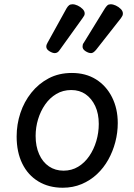

<svg xmlns="http://www.w3.org/2000/svg" viewBox="-20 -861 629 900"><path d="M274 19Q209 19 160 -10.5Q111 -40 84.5 -94Q58 -148 58 -221Q58 -278 75.5 -331Q93 -384 127 -426.5Q161 -469 208.5 -494Q256 -519 317 -519Q382 -519 430 -489Q478 -459 505 -405.5Q532 -352 532 -284Q532 -239 520.5 -195Q509 -151 487.5 -112.5Q466 -74 434.5 -44.5Q403 -15 362.5 2Q322 19 274 19ZM278 -61Q316 -61 346.5 -79.5Q377 -98 398.5 -129.5Q420 -161 431.5 -200Q443 -239 443 -280Q443 -328 426.5 -363.5Q410 -399 381.5 -419Q353 -439 314 -439Q275 -439 244 -420.5Q213 -402 191.5 -371Q170 -340 158.5 -302Q147 -264 147 -224Q147 -175 163.5 -138Q180 -101 209.5 -81Q239 -61 278 -61ZM237 -612Q226 -612 211.5 -621Q197 -630 197 -642Q197 -647 198.5 -651.5Q200 -656 203 -661L292 -822Q298 -832 304 -836.5Q310 -841 320 -841Q331 -841 344 -835Q357 -829 367 -819Q377 -809 377 -798Q377 -792 374.5 -787.5Q372 -783 367 -776L260 -627Q255 -619 249 -615.5Q243 -612 237 -612ZM407 -612Q395 -612 381 -621Q367 -630 367 -642Q367 -647 368 -651.5Q369 -656 373 -661L472 -822Q478 -831 483.5 -836Q489 -841 499 -841Q510 -841 523 -835Q536 -829 546 -819Q556 -809 556 -798Q556 -792 554 -787.5Q552 -783 547 -776L430 -627Q423 -619 417.5 -615.5Q412 -612 407 -612Z"/></svg>

Font: Playwrite GB S
Style: Italic
Weight: 400
Italic angle: -7°
Designer: Veronika Burian, José Scaglione
Foundry: TypeTogether
Version: Version 1.000